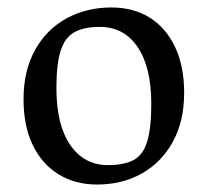

<svg xmlns="http://www.w3.org/2000/svg" viewBox="-20 -482 556 514"><path d="M240 12Q181 12 136.5 -15.5Q92 -43 67.5 -94Q43 -145 43 -216Q43 -293 74 -348.5Q105 -404 158.5 -433Q212 -462 278 -462Q337 -462 380.5 -435Q424 -408 448.5 -356.5Q473 -305 473 -234Q473 -157 442.5 -102Q412 -47 359.5 -17.5Q307 12 240 12ZM269 -40Q312 -40 337.5 -53.5Q363 -67 374 -103Q385 -139 385 -204Q385 -302 348.5 -356Q312 -410 247 -410Q205 -410 179.5 -396Q154 -382 142.5 -346.5Q131 -311 131 -246Q131 -148 168 -94Q205 -40 269 -40Z"/></svg>

Font: Ancizar Serif Light
Style: Regular
Weight: 400
Version: Version 8.100